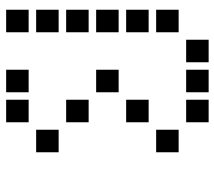

<svg xmlns="http://www.w3.org/2000/svg" viewBox="-58 -670 715 640"><g transform="rotate(90 300.0 -350.5)"><path d="M114 -688Q113 -688 113 -688Q113 -688 113 -687V-614Q113 -613 113 -613Q113 -613 114 -613H187Q188 -613 188 -613Q188 -613 188 -614V-687Q188 -688 188 -688Q188 -688 187 -688ZM214 -688Q213 -688 213 -688Q213 -688 213 -687V-614Q213 -613 213 -613Q213 -613 214 -613H287Q288 -613 288 -613Q288 -613 288 -614V-687Q288 -688 288 -688Q288 -688 287 -688ZM314 -688Q313 -688 313 -688Q313 -688 313 -687V-614Q313 -613 313 -613Q313 -613 314 -613H387Q388 -613 388 -613Q388 -613 388 -614V-687Q388 -688 388 -688Q388 -688 387 -688ZM14 -588Q13 -588 13 -588Q13 -588 13 -587V-514Q13 -513 13 -513Q13 -513 14 -513H87Q88 -513 88 -513Q88 -513 88 -514V-587Q88 -588 88 -588Q88 -588 87 -588ZM414 -588Q413 -588 413 -588Q413 -588 413 -587V-514Q413 -513 413 -513Q413 -513 414 -513H487Q488 -513 488 -513Q488 -513 488 -514V-587Q488 -588 488 -588Q488 -588 487 -588ZM14 -488Q13 -488 13 -488Q13 -488 13 -487V-414Q13 -413 13 -413Q13 -413 14 -413H87Q88 -413 88 -413Q88 -413 88 -414V-487Q88 -488 88 -488Q88 -488 87 -488ZM314 -488Q313 -488 313 -488Q313 -488 313 -487V-414Q313 -413 313 -413Q313 -413 314 -413H387Q388 -413 388 -413Q388 -413 388 -414V-487Q388 -488 388 -488Q388 -488 387 -488ZM14 -388Q13 -388 13 -388Q13 -388 13 -387V-314Q13 -313 13 -313Q13 -313 14 -313H87Q88 -313 88 -313Q88 -313 88 -314V-387Q88 -388 88 -388Q88 -388 87 -388ZM214 -388Q213 -388 213 -388Q213 -388 213 -387V-314Q213 -313 213 -313Q213 -313 214 -313H287Q288 -313 288 -313Q288 -313 288 -314V-387Q288 -388 288 -388Q288 -388 287 -388ZM14 -288Q13 -288 13 -288Q13 -288 13 -287V-214Q13 -213 13 -213Q13 -213 14 -213H87Q88 -213 88 -213Q88 -213 88 -214V-287Q88 -288 88 -288Q88 -288 87 -288ZM314 -288Q313 -288 313 -288Q313 -288 313 -287V-214Q313 -213 313 -213Q313 -213 314 -213H387Q388 -213 388 -213Q388 -213 388 -214V-287Q388 -288 388 -288Q388 -288 387 -288ZM14 -188Q13 -188 13 -188Q13 -188 13 -187V-114Q13 -113 13 -113Q13 -113 14 -113H87Q88 -113 88 -113Q88 -113 88 -114V-187Q88 -188 88 -188Q88 -188 87 -188ZM414 -188Q413 -188 413 -188Q413 -188 413 -187V-114Q413 -113 413 -113Q413 -113 414 -113H487Q488 -113 488 -113Q488 -113 488 -114V-187Q488 -188 488 -188Q488 -188 487 -188ZM14 -88Q13 -88 13 -88Q13 -88 13 -87V-14Q13 -13 13 -13Q13 -13 14 -13H87Q88 -13 88 -13Q88 -13 88 -14V-87Q88 -88 88 -88Q88 -88 87 -88ZM214 -88Q213 -88 213 -88Q213 -88 213 -87V-14Q213 -13 213 -13Q213 -13 214 -13H287Q288 -13 288 -13Q288 -13 288 -14V-87Q288 -88 288 -88Q288 -88 287 -88ZM314 -88Q313 -88 313 -88Q313 -88 313 -87V-14Q313 -13 313 -13Q313 -13 314 -13H387Q388 -13 388 -13Q388 -13 388 -14V-87Q388 -88 388 -88Q388 -88 387 -88Z"/></g></svg>

Font: Doto Black
Style: Bold
Weight: 700
Monospace: yes
Version: Version 1.000